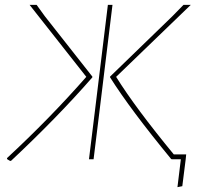

<svg xmlns="http://www.w3.org/2000/svg" viewBox="-20 -657 846 792"><path d="M22 7Q11 1 9 -1V-5Q186 -169 336 -340L102 -637H131L165 -590L361 -341V-338Q218 -174 26 6ZM689 0 686 -1Q518 -205 434 -338V-341L691 -590L737 -637H767L459 -340Q538 -213 697 -20H748L746 0L732 111L712 115L726 0ZM347 0 371 -195 425 -637H444L390 -195L366 0Z"/></svg>

Font: Alegreya Sans SC Thin
Style: Italic
Weight: 100
Italic angle: -7°
Designer: Juan Pablo del Peral
Foundry: Huerta Tipografica
Version: Version 2.007